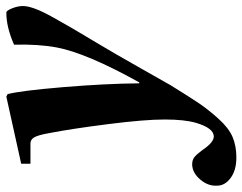

<svg xmlns="http://www.w3.org/2000/svg" viewBox="-116 -440 784 621"><g transform="rotate(-90 276.5 -130.0)"><path d="M-14 180Q-16 151 5.5 125.5Q27 100 54 99Q69 99 78 106Q87 113 101 132Q126 169 145 169Q172 169 189 112Q200 75 200 10Q200 -55 185 -173Q170 -291 156 -363Q150 -398 142.5 -411.5Q135 -425 119 -424H57V-454L274 -502L282 -498Q293 -457 304.5 -320Q316 -183 317 -72H320Q415 -243 433 -339Q444 -398 442 -477Q498 -502 546 -502Q552 -502 559.5 -483.5Q567 -465 567 -448Q567 -433 558.5 -409.5Q550 -386 529 -348.5Q508 -311 494 -287Q480 -263 450 -213Q415 -155 366 -68Q317 19 311 29Q272 92 252.5 121Q233 150 203 183.5Q173 217 144 229.5Q115 242 77 242Q36 242 11 223.5Q-14 205 -14 180Z"/></g></svg>

Font: Heuristica
Style: Bold Italic
Weight: 700
Italic angle: -13°
Version: Version 1.0.2